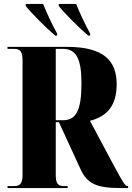

<svg xmlns="http://www.w3.org/2000/svg" viewBox="-20 -951 668 971"><path d="M259 -771H269V-781C244 -826 216 -886 198 -931H110V-921C137 -886 214 -809 259 -771ZM426 -771H436V-781C411 -826 383 -886 365 -931H277V-921C304 -886 381 -809 426 -771ZM18 0H322V-10H302C272 -10 262 -24 262 -68V-333H278L387 -96C421 -22 468 0 589 0H628V-10H626C614 -10 609 -14 539 -145L435 -340C516 -361 570 -411 570 -525C570 -643 506 -714 319 -714H18V-704H50C83 -704 94 -690 94 -645V-68C94 -24 83 -10 50 -10H18ZM299 -343H262V-704H297C365 -704 392 -655 392 -530C392 -395 366 -343 299 -343Z"/></svg>

Font: Noto Serif Display ExtraCondensed Black
Style: Regular
Weight: 900
Width: 2
Designer: Monotype Design Team
Foundry: Monotype Imaging Inc.
Version: Version 2.009